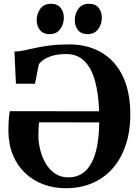

<svg xmlns="http://www.w3.org/2000/svg" viewBox="-20 -987 739 1018"><path d="M329.5 11Q265 11 210 -9.5Q155 -30 114 -68.8Q73 -107.5 49.5 -162.8Q26 -218 24.5 -288Q24.5 -318.5 26.2 -348.8Q28 -379 32 -397.5L505.5 -397Q502.5 -491 483.5 -559Q464.5 -627 427 -663.8Q389.5 -700.5 331.5 -700.5Q289.5 -700.5 260 -692Q230.5 -683.5 212.5 -671.2Q194.5 -659 186 -646L165.5 -543H64.5L56.5 -713.5Q81 -714 108.8 -720Q136.5 -726 170.5 -733.5Q204.5 -741 247.8 -746.2Q291 -751.5 346.5 -751.5Q422.5 -751.5 482.8 -726.2Q543 -701 585 -653.2Q627 -605.5 649 -537.2Q671 -469 671 -383Q671 -290.5 646.5 -217.5Q622 -144.5 576.8 -93.5Q531.5 -42.5 468.8 -15.8Q406 11 329.5 11ZM342.5 -46.5Q383.5 -46.5 414 -65.8Q444.5 -85 464.8 -122.5Q485 -160 495.2 -214.2Q505.5 -268.5 506 -338L187 -338.5Q185.5 -325 184.5 -308Q183.5 -291 183.5 -269.5Q183.5 -232.5 193.2 -193Q203 -153.5 222.5 -120.2Q242 -87 272 -66.8Q302 -46.5 342.5 -46.5ZM242 -806Q209 -806 191.8 -827.5Q174.5 -849 174.5 -879.5Q174.5 -915 194 -941Q213.5 -967 250 -967H251Q284.5 -967 301.5 -945.5Q318.5 -924 318.5 -893.5Q318.5 -859 299 -832.5Q279.5 -806 243 -806ZM443.5 -806Q410.5 -806 393.5 -827.5Q376.5 -849 376.5 -879.5Q376.5 -915 396 -941Q415.5 -967 451.5 -967H452.5Q486 -967 503 -945.5Q520 -924 520 -893.5Q520 -859 500.5 -832.5Q481 -806 444.5 -806Z"/></svg>

Font: Merriweather 60pt
Style: Bold
Weight: 700
Version: Version 2.100